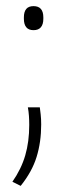

<svg xmlns="http://www.w3.org/2000/svg" viewBox="-20 -470 218 627"><path d="M110 -119.5Q111 -112 112.8 -96.8Q114.5 -81.5 114.5 -63.5Q114.5 -6 99.5 42.5Q84.5 91 47.5 137L20.5 123.5Q49.5 82 62.5 37.2Q75.5 -7.5 75.5 -62Q75.5 -77 74.5 -91.5Q73.5 -106 71 -119.5ZM89.5 -371.5Q73.5 -371.5 65.8 -381Q58 -390.5 58 -408.5V-413.5Q58 -431.5 65.8 -440.8Q73.5 -450 89.5 -450Q105.5 -450 113.5 -440.8Q121.5 -431.5 121.5 -413.5V-408.5Q121.5 -390.5 113.5 -381Q105.5 -371.5 89.5 -371.5Z"/></svg>

Font: Anek Odia Medium ExtraLight
Style: Regular
Weight: 250
Version: Version 1.003